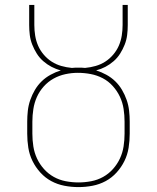

<svg xmlns="http://www.w3.org/2000/svg" viewBox="-20 -755 640 783"><path d="M300 8Q271 8 242.5 2.5Q214 -3 189 -16.5Q164 -30 144.5 -51.5Q125 -73 112.5 -98.5Q100 -124 95.5 -152.5Q91 -181 91 -210V-259Q91 -281 93.5 -303.5Q96 -326 103.5 -347.5Q111 -369 122.5 -388.5Q134 -408 150 -423.5Q166 -439 186 -450Q206 -461 228 -468Q208 -473 190 -482.5Q172 -492 156.5 -505.5Q141 -519 130 -536.5Q119 -554 111.5 -573Q104 -592 101.5 -612Q99 -632 99 -653V-735H120V-653Q120 -631 123.5 -609.5Q127 -588 135.5 -568.5Q144 -549 158.5 -532Q173 -515 191 -503.5Q209 -492 230 -486Q251 -480 273 -478Q280 -479 286.5 -479Q293 -479 300 -479Q307 -479 313.5 -479Q320 -479 327 -478Q349 -480 370 -486Q391 -492 409 -503.5Q427 -515 441.5 -532Q456 -549 464.5 -568.5Q473 -588 476.5 -609.5Q480 -631 480 -653V-735H501V-653Q501 -632 498.5 -612Q496 -592 488.5 -573Q481 -554 470 -536.5Q459 -519 443.5 -505.5Q428 -492 410 -482.5Q392 -473 372 -468Q394 -461 414 -450Q434 -439 450 -423.5Q466 -408 477.5 -388.5Q489 -369 496.5 -347.5Q504 -326 506.5 -303.5Q509 -281 509 -259V-210Q509 -181 504.5 -152.5Q500 -124 487.5 -98.5Q475 -73 455.5 -51.5Q436 -30 411 -16.5Q386 -3 357.5 2.5Q329 8 300 8ZM300 -11Q326 -11 352 -16Q378 -21 400.5 -33.5Q423 -46 440.5 -65.5Q458 -85 469 -108.5Q480 -132 484 -158Q488 -184 488 -210V-259Q488 -285 484 -311Q480 -337 469 -360.5Q458 -384 440 -404Q422 -424 399 -436Q376 -448 350 -453Q324 -458 297 -458Q272 -458 246.5 -452.5Q221 -447 198.5 -434.5Q176 -422 158.5 -402.5Q141 -383 130.5 -359.5Q120 -336 116 -310Q112 -284 112 -259V-210Q112 -184 116 -158Q120 -132 131 -108.5Q142 -85 159.5 -65.5Q177 -46 199.5 -33.5Q222 -21 248 -16Q274 -11 300 -11Z"/></svg>

Font: Zed Sans Thin Extended
Style: Regular
Weight: 100
Width: 7
Designer: Belleve Invis
Foundry: Belleve Invis
Version: Version 1.0.0; ttfautohint (v1.8.4)